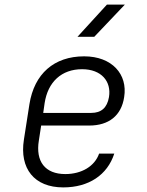

<svg xmlns="http://www.w3.org/2000/svg" viewBox="-20 -805 640 835"><path d="M317 -645H390L523 -785H445ZM255 10C366 10 447 -44 477 -137H411C392 -82 335 -48 264 -48C176 -48 134 -103 149 -194L159 -259H368C453 -259 508 -302 520 -383C536 -482 467 -560 346 -560C215 -560 129 -484 108 -352L84 -198C64 -72 129 10 255 10ZM168 -314 174 -356C188 -449 248 -504 337 -504C421 -504 465 -451 454 -383C446 -336 420 -314 377 -314Z"/></svg>

Font: JetBrains Mono ExtraLight
Style: Italic
Weight: 240
Italic angle: -9°
Monospace: yes
Designer: Philipp Nurullin, Konstantin Bulenkov
Foundry: JetBrains
Version: Version 2.305